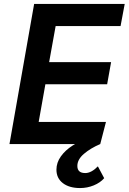

<svg xmlns="http://www.w3.org/2000/svg" viewBox="-20 -730 652 973"><path d="M176 -112H517L488 0H28L153 -710H612L591 -598H262L229 -415H543L523 -303H210ZM386 223Q331 223 298.5 198Q266 173 266 130Q266 94 288.5 62.5Q311 31 348 7.5Q385 -16 428 -30L488 0Q439 21 405.5 49.5Q372 78 372 111Q372 147 412 147Q443 147 476 113L508 173Q488 196 455 209.5Q422 223 386 223Z"/></svg>

Font: Livvic SemiBold
Style: Italic
Weight: 600
Italic angle: -10°
Designer: Jacques Le Bailly, Baron von Fonthausen
Version: Version 1.001; ttfautohint (v1.8.2)